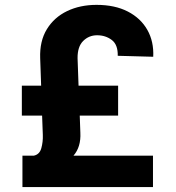

<svg xmlns="http://www.w3.org/2000/svg" viewBox="-20 -757 712 777"><path d="M599.1 0H70.8V-127H116.7Q140.1 -131.8 147.2 -157.2Q154.3 -182.6 153.3 -210.9L150.4 -289.1H68.4V-410.2H146.5L142.6 -521.5Q140.1 -590.8 169.7 -638.9Q199.2 -687 251.7 -712.2Q304.2 -737.3 370.6 -737.3Q444.8 -737.3 497.1 -710.4Q549.3 -683.6 576.2 -636.2Q603 -588.9 600.1 -527.3L456.5 -531.2Q457.5 -576.2 432.4 -595.2Q407.2 -614.3 373 -614.3Q339.8 -614.3 316.7 -591.3Q293.5 -568.4 293.9 -521.5L297.9 -410.2H458V-289.1H302.7L305.2 -219.7Q308.1 -162.1 277.3 -127H599.1Z"/></svg>

Font: Konkhmer Sleokchher
Style: Regular
Weight: 400
Designer: Suon May Sophanith
Version: Version 1.000; ttfautohint (v1.8.4.7-5d5b);gftools[0.9.23]